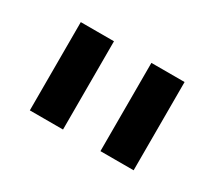

<svg xmlns="http://www.w3.org/2000/svg" viewBox="-63 -811 526 471"><g transform="rotate(30 200.0 -575.0)"><path d="M253 -700H347V-450H253ZM53 -700H147V-450H53Z"/></g></svg>

Font: Retni Sans Medium
Style: Regular
Weight: 500
Designer: Vitaly Kuzmin
Foundry: ParaType Ltd.
Version: Version 1.00;March 2, 2019;FontCreator 11.5.0.2425 64-bit; t